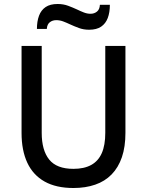

<svg xmlns="http://www.w3.org/2000/svg" viewBox="-20 -930 736 962"><path d="M348 12Q261.5 12 203.8 -20.2Q146 -52.5 117 -114.2Q88 -176 88 -264.5V-700H189V-264.5Q189 -177 226.5 -130.5Q264 -84 348 -84Q401.5 -84 437 -103.5Q472.5 -123 490 -162.8Q507.5 -202.5 507.5 -264.5V-700H608.5V-264.5Q608.5 -194.5 590.8 -142.5Q573 -90.5 539.2 -56Q505.5 -21.5 457 -4.8Q408.5 12 348 12ZM426.5 -781Q398.5 -781 375 -789.8Q351.5 -798.5 331 -808Q313 -816.5 296.2 -822.8Q279.5 -829 261.5 -829Q243 -829 229.5 -818.5Q216 -808 214.5 -785H165Q165 -823 175.5 -851.2Q186 -879.5 208.8 -894.8Q231.5 -910 268.5 -910Q297.5 -910 321.5 -901Q345.5 -892 366 -882.5Q383.5 -874 400.2 -867.5Q417 -861 433.5 -861Q452.5 -861 466 -872Q479.5 -883 480.5 -906H530.5Q530.5 -868 520 -840Q509.5 -812 486.8 -796.5Q464 -781 426.5 -781Z"/></svg>

Font: Overpass Medium
Style: Regular
Weight: 500
Designer: Delve Withrington, Dave Bailey, Thomas Jockin
Foundry: Delve Fonts LLC
Version: Version 4.000